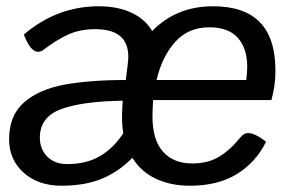

<svg xmlns="http://www.w3.org/2000/svg" viewBox="-20 -580 949 612"><path d="M468 -261Q466 -227 466 -209Q466 -134 499.5 -96.5Q533 -59 593 -59Q643 -59 678.5 -80.5Q714 -102 748 -144Q759 -156 770 -156Q793 -156 828 -128Q796 -63 735.5 -25.5Q675 12 585 12Q524 12 476.5 -10.5Q429 -33 402 -77Q359 -33 305 -10.5Q251 12 176 12Q102 12 55.5 -29.5Q9 -71 9 -136Q9 -212 56.5 -253.5Q104 -295 184.5 -310Q265 -325 381 -325Q389 -385 389 -399Q389 -487 284 -487Q235 -487 197.5 -470Q160 -453 117 -420Q110 -415 101 -415Q77 -415 56 -470Q162 -560 295 -560Q355 -560 399 -539.5Q443 -519 465 -481Q542 -560 659 -560Q759 -560 808.5 -509Q858 -458 858 -354Q858 -307 845 -261ZM479 -325H765Q768 -348 768 -367Q768 -426 738 -459.5Q708 -493 647 -493Q581 -493 539 -447Q497 -401 479 -325ZM373 -155Q369 -178 369 -208Q369 -225 371 -259Q242 -257 174.5 -232Q107 -207 107 -141Q107 -105 130.5 -81Q154 -57 194 -57Q255 -57 298 -82Q341 -107 373 -155Z"/></svg>

Font: Krub Medium
Style: Italic
Weight: 500
Italic angle: -8°
Designer: Ekaluck Peanpanawate
Foundry: Cadson Demak Co.,Ltd.
Version: Version 1.000; ttfautohint (v1.6)